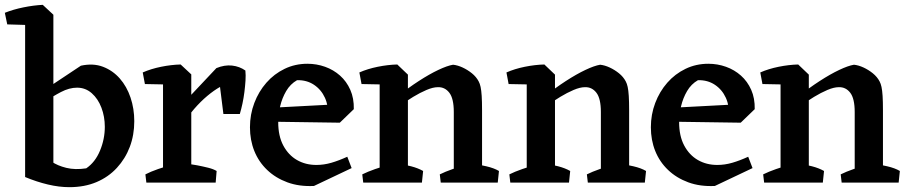

<svg xmlns="http://www.w3.org/2000/svg" viewBox="-41 -756 3764 795"><path d="M246 19Q204 19 157.5 8Q111 -3 63 -23L136 -121Q148 -104 172.5 -87Q197 -70 233.5 -61Q270 -52 316 -59Q353 -84 373 -132Q393 -180 393 -231Q393 -273 379 -310Q365 -347 339 -370Q313 -393 278 -393Q246 -393 211.5 -375Q177 -357 142 -333L133 -377L294 -484Q345 -495 385.5 -479.5Q426 -464 455 -431Q484 -398 499.5 -352Q515 -306 515 -254Q515 -197 496.5 -148Q478 -99 443 -61Q408 -23 358.5 -2Q309 19 246 19ZM63 -23V-693L136 -736L180 -695V-45ZM-11 -655 -21 -703Q14 -717 56 -725.5Q98 -734 136 -736L144 -695L90 -652Z M634 0V-447L707 -489L751 -448V0ZM714 -234 693 -302 855 -474Q889 -488 920 -484.5Q951 -481 975 -464Q977 -445 975.5 -422Q974 -399 971 -375Q968 -351 963 -327.5Q958 -304 952 -284H884L870 -396Q845 -382 817.5 -359Q790 -336 763 -305Q736 -274 714 -234ZM559 -408 550 -456Q584 -471 626 -479.5Q668 -488 707 -489L715 -449L660 -406ZM565 0 561 -34Q582 -45 613.5 -56Q645 -67 667 -72L655 0ZM725 0 734 -77Q752 -76 775.5 -71.5Q799 -67 821 -61.5Q843 -56 856 -48L852 0Z M1259 14Q1198 17 1149 -1Q1100 -19 1065 -52.5Q1030 -86 1012 -131Q994 -176 994 -229Q994 -282 1012 -329.5Q1030 -377 1062 -413.5Q1094 -450 1137.5 -471Q1181 -492 1232 -492Q1270 -492 1305 -479.5Q1340 -467 1367 -443Q1394 -419 1409.5 -384Q1425 -349 1424 -304L1315 -276Q1320 -317 1304.5 -351Q1289 -385 1259 -405Q1229 -425 1189 -424Q1161 -408 1144 -379Q1127 -350 1119 -316Q1111 -282 1111 -250Q1111 -193 1132 -153.5Q1153 -114 1188.5 -93.5Q1224 -73 1269 -73Q1300 -73 1331 -82Q1362 -91 1397 -107L1415 -60ZM1366 -248 1090 -252 1086 -310 1389 -326 1424 -304Z M1531 0V-447L1604 -489L1648 -447V0ZM1838 0V-292Q1838 -348 1819.5 -372Q1801 -396 1772 -395Q1752 -395 1725 -383.5Q1698 -372 1670 -355Q1642 -338 1618 -320L1604 -356Q1649 -392 1693 -420.5Q1737 -449 1774 -466.5Q1811 -484 1835 -488Q1854 -486 1874.5 -476.5Q1895 -467 1913 -452.5Q1931 -438 1941 -419Q1946 -410 1949 -396Q1952 -382 1953.5 -359Q1955 -336 1955 -299V0ZM1456 -408 1447 -456Q1481 -471 1523 -479.5Q1565 -488 1604 -489L1612 -449L1557 -406ZM1463 0 1459 -34Q1481 -45 1512.5 -56Q1544 -67 1566 -72L1553 0ZM1596 0 1605 -79Q1632 -75 1661 -67.5Q1690 -60 1711 -48L1706 0ZM1784 0 1780 -34Q1802 -45 1833.5 -56Q1865 -67 1887 -72L1874 0ZM1903 0 1912 -79Q1940 -75 1972.5 -67.5Q2005 -60 2025 -48L2020 0Z M2140 0V-447L2213 -489L2257 -447V0ZM2447 0V-292Q2447 -348 2428.5 -372Q2410 -396 2381 -395Q2361 -395 2334 -383.5Q2307 -372 2279 -355Q2251 -338 2227 -320L2213 -356Q2258 -392 2302 -420.5Q2346 -449 2383 -466.5Q2420 -484 2444 -488Q2463 -486 2483.5 -476.5Q2504 -467 2522 -452.5Q2540 -438 2550 -419Q2555 -410 2558 -396Q2561 -382 2562.5 -359Q2564 -336 2564 -299V0ZM2065 -408 2056 -456Q2090 -471 2132 -479.5Q2174 -488 2213 -489L2221 -449L2166 -406ZM2072 0 2068 -34Q2090 -45 2121.5 -56Q2153 -67 2175 -72L2162 0ZM2205 0 2214 -79Q2241 -75 2270 -67.5Q2299 -60 2320 -48L2315 0ZM2393 0 2389 -34Q2411 -45 2442.5 -56Q2474 -67 2496 -72L2483 0ZM2512 0 2521 -79Q2549 -75 2581.5 -67.5Q2614 -60 2634 -48L2629 0Z M2919 14Q2858 17 2809 -1Q2760 -19 2725 -52.5Q2690 -86 2672 -131Q2654 -176 2654 -229Q2654 -282 2672 -329.5Q2690 -377 2722 -413.5Q2754 -450 2797.5 -471Q2841 -492 2892 -492Q2930 -492 2965 -479.5Q3000 -467 3027 -443Q3054 -419 3069.5 -384Q3085 -349 3084 -304L2975 -276Q2980 -317 2964.5 -351Q2949 -385 2919 -405Q2889 -425 2849 -424Q2821 -408 2804 -379Q2787 -350 2779 -316Q2771 -282 2771 -250Q2771 -193 2792 -153.5Q2813 -114 2848.5 -93.5Q2884 -73 2929 -73Q2960 -73 2991 -82Q3022 -91 3057 -107L3075 -60ZM3026 -248 2750 -252 2746 -310 3049 -326 3084 -304Z M3191 0V-447L3264 -489L3308 -447V0ZM3498 0V-292Q3498 -348 3479.5 -372Q3461 -396 3432 -395Q3412 -395 3385 -383.5Q3358 -372 3330 -355Q3302 -338 3278 -320L3264 -356Q3309 -392 3353 -420.5Q3397 -449 3434 -466.5Q3471 -484 3495 -488Q3514 -486 3534.5 -476.5Q3555 -467 3573 -452.5Q3591 -438 3601 -419Q3606 -410 3609 -396Q3612 -382 3613.5 -359Q3615 -336 3615 -299V0ZM3116 -408 3107 -456Q3141 -471 3183 -479.5Q3225 -488 3264 -489L3272 -449L3217 -406ZM3123 0 3119 -34Q3141 -45 3172.5 -56Q3204 -67 3226 -72L3213 0ZM3256 0 3265 -79Q3292 -75 3321 -67.5Q3350 -60 3371 -48L3366 0ZM3444 0 3440 -34Q3462 -45 3493.5 -56Q3525 -67 3547 -72L3534 0ZM3563 0 3572 -79Q3600 -75 3632.5 -67.5Q3665 -60 3685 -48L3680 0Z"/></svg>

Font: Eczar Medium
Style: Regular
Weight: 500
Designer: Vaibhav Singh
Foundry: Rosetta Type Foundry
Version: Version 2.000